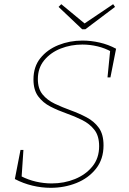

<svg xmlns="http://www.w3.org/2000/svg" viewBox="-20 -892 615 918"><path d="M222 6Q179 6 135 -4.5Q91 -15 51 -36L78 -175H92L83 -41L80 -50Q115 -32 152.5 -23.5Q190 -15 227 -15Q287 -15 338.5 -36Q390 -57 422 -96.5Q454 -136 454 -193Q454 -242 431.5 -271Q409 -300 373 -318Q337 -336 297 -350Q257 -364 221 -382.5Q185 -401 162.5 -431.5Q140 -462 140 -512Q140 -573 173 -614Q206 -655 259.5 -676.5Q313 -698 374 -698Q415 -698 456.5 -688.5Q498 -679 535 -659L508 -522H494L507 -653L514 -644Q482 -662 446 -670.5Q410 -679 374 -679Q319 -679 270.5 -660Q222 -641 191.5 -604Q161 -567 161 -514Q161 -468 183.5 -440.5Q206 -413 242 -396Q278 -379 318 -364.5Q358 -350 394 -331Q430 -312 452.5 -281Q475 -250 475 -197Q475 -131 439 -85.5Q403 -40 345.5 -17Q288 6 222 6ZM521 -872 530 -859 388 -752H373L260 -859L273 -872L388 -777H380Z"/></svg>

Font: Bitter Thin
Style: Italic
Weight: 100
Italic angle: -9°
Designer: Sol Matas, and Bitter project Authors
Foundry: Sol Matas
Version: Version 2.002